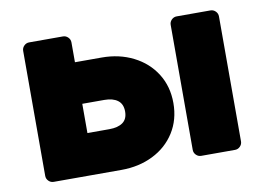

<svg xmlns="http://www.w3.org/2000/svg" viewBox="-62 -613 970 705"><g transform="rotate(-10 423.0 -260.0)"><path d="M85 0Q74 0 66 -8Q58 -16 58 -27V-493Q58 -504 66 -512Q74 -520 85 -520H211Q222 -520 230 -512Q238 -504 238 -493V-419H338Q403 -419 455.5 -392.5Q508 -366 538 -318.5Q568 -271 568 -209Q568 -147 538 -99.5Q508 -52 455.5 -26Q403 0 338 0ZM761 -520Q772 -520 780 -512Q788 -504 788 -493V-27Q788 -16 780 -8Q772 0 761 0H635Q624 0 616 -8Q608 -16 608 -27V-493Q608 -504 616 -512Q624 -520 635 -520ZM320 -155Q352 -155 370 -168Q388 -181 388 -209Q388 -237 370 -250.5Q352 -264 320 -264H238V-155Z"/></g></svg>

Font: Rubik
Style: Regular
Weight: 700
Designer: Hubert & Fischer
Foundry: Hubert & Fischer
Version: Version 1.100